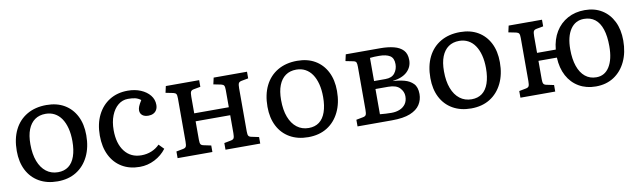

<svg xmlns="http://www.w3.org/2000/svg" viewBox="-36 -919 4441 1332"><g transform="rotate(-10 2184.0 -253.5)"><path d="M289.1 14.2Q214.8 14.2 159.9 -17.3Q105 -48.8 75.4 -106.4Q45.9 -164.1 45.9 -242.2Q45.9 -328.1 76.9 -390.6Q107.9 -453.1 166 -487.1Q224.1 -521 303.2 -521Q376.5 -521 429.2 -490Q481.9 -459 511 -402.1Q540 -345.2 540 -267.1Q540 -182.1 509 -118.7Q478 -55.2 422.1 -20.5Q366.2 14.2 289.1 14.2ZM303.2 -47.9Q347.2 -47.9 377.2 -70.3Q407.2 -92.8 422.6 -137Q438 -181.2 438 -243.2Q438 -293.9 427.5 -334.5Q417 -375 397.5 -403.6Q377.9 -432.1 349.9 -447Q321.8 -461.9 287.1 -461.9Q242.2 -461.9 211.2 -439.9Q180.2 -418 163.6 -376Q147 -334 147 -272Q147 -202.1 166 -152.1Q185.1 -102.1 220.2 -75Q255.4 -47.9 303.2 -47.9Z M868.2 14.2Q796.4 14.2 743.2 -17.8Q689.9 -49.8 660.9 -108.4Q631.8 -167 631.8 -247.1Q631.8 -330.1 662.4 -391.6Q692.9 -453.1 747.8 -487.1Q802.7 -521 876 -521Q926.8 -521 967.3 -503.9Q1007.8 -486.8 1031.5 -457.5Q1055.2 -428.2 1055.2 -390.1Q1055.2 -370.1 1047.1 -355.5Q1039.1 -340.8 1023.9 -333Q1008.8 -325.2 988.8 -325.2Q960.9 -325.2 945.6 -338.1Q930.2 -351.1 930.2 -373Q930.2 -385.3 936 -400.1Q941.9 -415 958 -440.9Q939 -455.1 918.9 -460Q898.9 -464.8 868.2 -464.8Q829.1 -464.8 798.6 -439.9Q768.1 -415 750.5 -370.6Q732.9 -326.2 732.9 -268.1Q732.9 -172.9 775.9 -117.9Q818.8 -63 893.1 -63Q931.2 -63 964.1 -76.4Q997.1 -89.8 1022 -115.2L1056.2 -80.1Q1023.9 -37.1 974.1 -11.5Q924.3 14.2 868.2 14.2Z M1136.2 0V-46.9L1184.6 -56.2Q1200.7 -59.1 1205.6 -68.6Q1210.4 -78.1 1210.4 -104V-407.2Q1210.4 -430.2 1205.6 -438.5Q1200.7 -446.8 1185.5 -450.2L1132.3 -460.9L1142.6 -506.8H1377.4V-460L1329.6 -451.2Q1313.5 -448.2 1308.6 -438.7Q1303.7 -429.2 1303.7 -402.8V-286.1H1547.4V-407.2Q1547.4 -430.2 1542.5 -438.5Q1537.6 -446.8 1522.5 -450.2L1469.2 -460.9L1479.5 -506.8H1714.4V-460L1666.5 -451.2Q1650.4 -448.2 1645.5 -438.7Q1640.6 -429.2 1640.6 -402.8V-100.1Q1640.6 -77.1 1645.5 -68.6Q1650.4 -60.1 1665.5 -57.1L1718.3 -45.9V0H1473.6V-46.9L1521.5 -56.2Q1537.6 -59.1 1542.5 -68.6Q1547.4 -78.1 1547.4 -104V-230H1303.7V-100.1Q1303.7 -77.1 1308.6 -68.6Q1313.5 -60.1 1328.6 -57.1L1381.3 -45.9V0Z M2055.2 14.2Q1981 14.2 1926 -17.3Q1871.1 -48.8 1841.6 -106.4Q1812 -164.1 1812 -242.2Q1812 -328.1 1843 -390.6Q1874 -453.1 1932.1 -487.1Q1990.2 -521 2069.3 -521Q2142.6 -521 2195.3 -490Q2248 -459 2277.1 -402.1Q2306.2 -345.2 2306.2 -267.1Q2306.2 -182.1 2275.1 -118.7Q2244.1 -55.2 2188.2 -20.5Q2132.3 14.2 2055.2 14.2ZM2069.3 -47.9Q2113.3 -47.9 2143.3 -70.3Q2173.3 -92.8 2188.7 -137Q2204.1 -181.2 2204.1 -243.2Q2204.1 -293.9 2193.6 -334.5Q2183.1 -375 2163.6 -403.6Q2144 -432.1 2116 -447Q2087.9 -461.9 2053.2 -461.9Q2008.3 -461.9 1977.3 -439.9Q1946.3 -418 1929.7 -376Q1913.1 -334 1913.1 -272Q1913.1 -202.1 1932.1 -152.1Q1951.2 -102.1 1986.3 -75Q2021.5 -47.9 2069.3 -47.9Z M2403.8 0V-46.9L2452.1 -56.2Q2468.3 -59.1 2473.1 -68.6Q2478 -78.1 2478 -104V-407.2Q2478 -428.2 2474.1 -437.5Q2470.2 -446.8 2453.1 -450.2L2399.9 -460.9L2410.2 -506.8H2653.8Q2707 -506.8 2748.5 -496.3Q2790 -485.8 2813.5 -460.9Q2836.9 -436 2836.9 -391.1Q2836.9 -343.3 2802.5 -310.1Q2768.1 -276.9 2700.2 -268.1V-267.1Q2743.2 -265.1 2780.5 -255.1Q2817.9 -245.1 2842 -220.5Q2866.2 -195.8 2866.2 -147Q2866.2 -106 2844.7 -72.5Q2823.2 -39.1 2775.1 -19.5Q2727.1 0 2645 0ZM2652.8 -51.8Q2685.1 -51.8 2710.9 -62.5Q2736.8 -73.2 2752 -94.7Q2767.1 -116.2 2767.1 -148.9Q2767.1 -181.2 2742.2 -207.5Q2717.3 -233.9 2661.1 -233.9H2571.3V-56.2Q2591.3 -54.2 2612.5 -53Q2633.8 -51.8 2652.8 -51.8ZM2571.3 -290H2651.9Q2696.8 -290 2717.5 -317.1Q2738.3 -344.2 2738.3 -379.9Q2738.3 -422.9 2711.7 -439.5Q2685.1 -456.1 2635.3 -456.1Q2619.1 -456.1 2602.1 -455.6Q2585 -455.1 2571.3 -453.1Z M3202.6 14.2Q3128.4 14.2 3073.5 -17.3Q3018.6 -48.8 2989 -106.4Q2959.5 -164.1 2959.5 -242.2Q2959.5 -328.1 2990.5 -390.6Q3021.5 -453.1 3079.6 -487.1Q3137.7 -521 3216.8 -521Q3290 -521 3342.8 -490Q3395.5 -459 3424.6 -402.1Q3453.6 -345.2 3453.6 -267.1Q3453.6 -182.1 3422.6 -118.7Q3391.6 -55.2 3335.7 -20.5Q3279.8 14.2 3202.6 14.2ZM3216.8 -47.9Q3260.7 -47.9 3290.8 -70.3Q3320.8 -92.8 3336.2 -137Q3351.6 -181.2 3351.6 -243.2Q3351.6 -293.9 3341.1 -334.5Q3330.6 -375 3311 -403.6Q3291.5 -432.1 3263.4 -447Q3235.4 -461.9 3200.7 -461.9Q3155.8 -461.9 3124.8 -439.9Q3093.8 -418 3077.1 -376Q3060.5 -334 3060.5 -272Q3060.5 -202.1 3079.6 -152.1Q3098.6 -102.1 3133.8 -75Q3168.9 -47.9 3216.8 -47.9Z M4081.5 14.2Q4013.7 14.2 3962.2 -15.9Q3910.6 -45.9 3881.1 -100.8Q3851.6 -155.8 3848.6 -230H3718.8V-100.1Q3718.8 -78.1 3723.6 -69.1Q3728.5 -60.1 3743.7 -57.1L3796.4 -45.9V0H3551.3V-46.9L3599.6 -56.2Q3615.7 -59.1 3620.6 -68.6Q3625.5 -78.1 3625.5 -104V-407.2Q3625.5 -430.2 3620.6 -438.5Q3615.7 -446.8 3600.6 -450.2L3547.4 -460.9L3557.6 -506.8H3792.5V-460L3744.6 -451.2Q3728.5 -448.2 3723.6 -438.7Q3718.8 -429.2 3718.8 -402.8V-286.1H3850.6Q3857.4 -357.9 3889.4 -410.4Q3921.4 -462.9 3974.4 -491.9Q4027.3 -521 4095.7 -521Q4164.6 -521 4215.6 -489.5Q4266.6 -458 4294.7 -401.1Q4322.8 -344.2 4322.8 -267.1Q4322.8 -183.1 4292.7 -119.6Q4262.7 -56.2 4208.7 -21Q4154.8 14.2 4081.5 14.2ZM4095.7 -47.9Q4154.8 -47.9 4187.7 -100.3Q4220.7 -152.8 4220.7 -245.1Q4220.7 -315.9 4204.6 -364.5Q4188.5 -413.1 4157 -437.5Q4125.5 -461.9 4079.6 -461.9Q4018.6 -461.9 3984.1 -410.9Q3949.7 -359.9 3949.7 -270Q3949.7 -201.2 3967 -151.1Q3984.4 -101.1 4017.1 -74.5Q4049.8 -47.9 4095.7 -47.9Z"/></g></svg>

Font: Literata
Style: Regular
Weight: 400
Designer: Latin by Veronika Burian and Jose Scaglione. Greek by Irene Vlachou. Cyrillic by Vera Evstafieva.
Foundry: TypeTogether
Version: Version 3.002